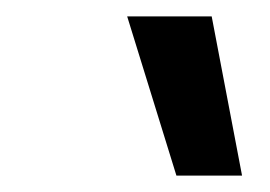

<svg xmlns="http://www.w3.org/2000/svg" viewBox="-20 -810 329 234"><path d="M195 -596 135 -790H238L275 -596Z"/></svg>

Font: Georama Condensed SemiBold
Style: Italic
Weight: 600
Width: 3
Italic angle: -9°
Designer: Jean-Baptiste Levee
Foundry: Production Type
Version: Version 1.000